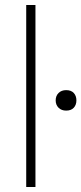

<svg xmlns="http://www.w3.org/2000/svg" viewBox="-20 -749 326 769"><path d="M85 0V-729H122V0ZM245 -306Q226 -306 214.5 -317.5Q203 -329 203 -347Q203 -365 214.5 -376.5Q226 -388 245 -388Q265 -388 275.5 -376.5Q286 -365 286 -347Q286 -329 275.5 -317.5Q265 -306 245 -306Z"/></svg>

Font: Mona Sans ExtraLight
Style: Regular
Weight: 200
Designer: Deni Anggara
Foundry: GitHub
Version: Version 2.000